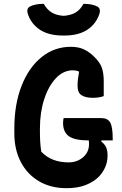

<svg xmlns="http://www.w3.org/2000/svg" viewBox="-20 -965 640 1005"><path d="M313 -347H509Q544 -347 557 -323.5Q570 -300 570 -239V-230H511L510 -224Q527 -212 535 -195Q543 -178 543 -151Q543 -115 529 -86Q515 -57 495 -38Q470 -13 428.5 3.5Q387 20 328 20Q246 20 184.5 -16Q123 -52 89 -117Q55 -182 55 -267V-292Q55 -418 92.5 -514.5Q130 -611 197 -665.5Q264 -720 351 -720Q392 -720 420.5 -706Q449 -692 474 -667Q502 -640 512.5 -612Q523 -584 523 -540V-462Q513 -458 498 -455.5Q483 -453 466 -453Q428 -453 407 -466.5Q386 -480 386 -514Q386 -534 388 -551.5Q390 -569 394 -590Q380 -597 361 -597Q312 -597 273 -556Q234 -515 211.5 -446Q189 -377 189 -293V-275Q189 -246 190.5 -221.5Q192 -197 196 -171Q249 -115 339 -115Q383 -115 414.5 -141.5Q446 -168 446 -211Q446 -222 445 -230Q371 -230 340.5 -252Q310 -274 310 -322Q310 -328 311 -335.5Q312 -343 313 -347ZM417 -945Q464 -945 491 -930Q500 -924 502 -915.5Q504 -907 502 -898Q486 -843 439.5 -811Q393 -779 317 -779H309Q233 -779 186.5 -811Q140 -843 124 -898Q122 -907 124 -915.5Q126 -924 135 -930Q162 -945 209 -945Q226 -915 250 -900Q274 -885 313 -882Q352 -885 376.5 -900Q401 -915 417 -945Z"/></svg>

Font: Recursive Mn Csl St
Style: Bold
Weight: 700
Monospace: yes
Version: Version 1.079;hotconv 1.0.112;makeotfexe 2.5.65598; ttfautoh